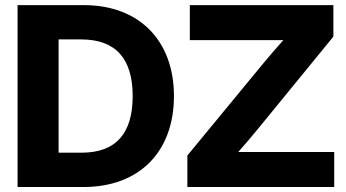

<svg xmlns="http://www.w3.org/2000/svg" viewBox="-20 -748 1383 768"><path d="M314.5 0C537.6 0 675.8 -141.1 675.8 -363.8C675.8 -586.4 536.1 -727.5 315.4 -727.5H50.3V0ZM729.5 0H1316.9V-140.1H1052.7H933.1C959.5 -169.9 984.9 -199.7 1009.8 -230L1313.5 -601.6V-727.5H739.3V-587.4H993.2H1113.3C1087.4 -558.6 1062.5 -529.3 1038.1 -500.5L729.5 -126ZM214.4 -137.2V-590.3H305.2C444.3 -590.3 510.7 -511.7 510.7 -363.8C510.7 -216.3 445.8 -137.2 305.7 -137.2Z"/></svg>

Font: Raveo Display
Style: Bold
Weight: 700
Designer: Jakub Foglar, Rasmus Andersson (Inter)
Foundry: Jakubfoglar.com
Version: Version 1.100;Glyphs 3.2.3 (3260)